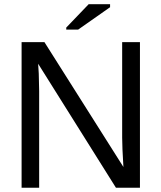

<svg xmlns="http://www.w3.org/2000/svg" viewBox="-20 -887 762 907"><path d="M641.1 0H527.8L160.2 -585.9L163.1 -539.1L165 -457V0H82V-688H189.9L563 -98.1Q557.1 -193.8 557.1 -236.8V-688H641.1ZM349.1 -747.1H293V-756.8L398.9 -867.2H500V-853Z"/></svg>

Font: Libra Sans Modern
Style: Regular
Weight: 400
Foundry: Stefan Peev, Context Ltd
Version: Version 1.000